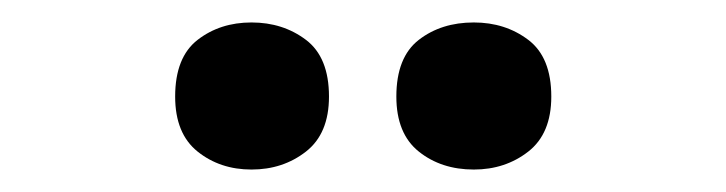

<svg xmlns="http://www.w3.org/2000/svg" viewBox="-20 -772 647 171"><path d="M136 -686Q136 -721 156 -736.5Q176 -752 204 -752Q232 -752 252.5 -736.5Q273 -721 273 -686Q273 -653 252.5 -637Q232 -621 204 -621Q176 -621 156 -637Q136 -653 136 -686ZM333 -686Q333 -721 353 -736.5Q373 -752 402 -752Q430 -752 450.5 -736.5Q471 -721 471 -686Q471 -653 450.5 -637Q430 -621 402 -621Q373 -621 353 -637Q333 -653 333 -686Z"/></svg>

Font: Noto Sans Duployan
Style: Bold
Weight: 700
Designer: David Corbett
Foundry: David Corbett
Version: Version 3.001